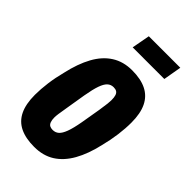

<svg xmlns="http://www.w3.org/2000/svg" viewBox="-218 -773 858 858"><g transform="rotate(45 210.5 -344.0)"><path d="M176 12Q122 12 86 -5.5Q50 -23 32 -60Q14 -97 14 -155Q14 -191 19.5 -232.5Q25 -274 36 -316Q52 -388 79.5 -438Q107 -488 148 -514Q189 -540 244 -540Q299 -540 335 -522Q371 -504 389 -467Q407 -430 407 -372Q407 -335 401.5 -293.5Q396 -252 385 -209Q369 -138 341 -88.5Q313 -39 272.5 -13.5Q232 12 176 12ZM181 -100Q198 -100 210 -110.5Q222 -121 231.5 -146.5Q241 -172 249 -217Q260 -279 265 -311Q270 -343 271.5 -357.5Q273 -372 273 -380Q273 -398 269.5 -408.5Q266 -419 258.5 -423.5Q251 -428 239 -428Q222 -428 210 -417Q198 -406 189 -380.5Q180 -355 172 -309Q162 -247 156.5 -215Q151 -183 149 -168.5Q147 -154 147 -145Q147 -129 151 -118.5Q155 -108 162.5 -104Q170 -100 181 -100ZM173 -614 189 -700H388L373 -614Z"/></g></svg>

Font: Archivo ExtraCondensed ExtraBold
Style: Italic
Weight: 800
Width: 2
Italic angle: -10°
Designer: Hector Gatti
Foundry: Omnibus-Type
Version: Version 2.001